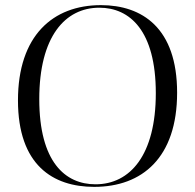

<svg xmlns="http://www.w3.org/2000/svg" viewBox="-20 -724 760 748"><path d="M50 -333C50 -81 186 4 347 4C534 4 670 -110 670 -363C670 -615 534 -704 373 -704C186 -704 50 -585 50 -333ZM133 -338C133 -582 234 -694 367 -694C486 -694 587 -604 587 -361C587 -120 487 -6 352 -6C234 -6 133 -93 133 -338Z"/></svg>

Font: Italiana
Style: Regular
Weight: 400
Designer: Santiago Orozco
Foundry: Santiago Orozco
Version: Version 1.000;PS 001.001;hotconv 1.0.56